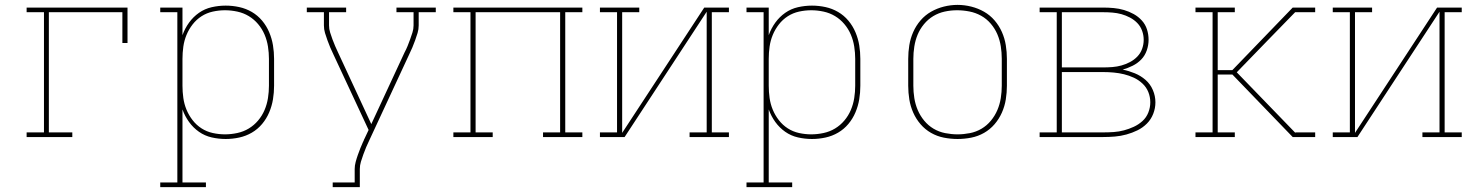

<svg xmlns="http://www.w3.org/2000/svg" viewBox="-20 -561 6040 786"><path d="M89 0V-19H160V-511H89V-530H502V-385H481V-511H180V-19H276V0Z M636 205V186H706V-511H636V-530H727V-417Q737 -445 754 -468.5Q771 -492 794.5 -508.5Q818 -525 846.5 -531.5Q875 -538 904 -538Q932 -538 959.5 -532Q987 -526 1011 -512Q1035 -498 1053 -476.5Q1071 -455 1082 -429Q1093 -403 1097.5 -375.5Q1102 -348 1102 -320V-210Q1102 -182 1097.5 -154.5Q1093 -127 1082 -101Q1071 -75 1053 -53.5Q1035 -32 1011 -18Q987 -4 959.5 2Q932 8 904 8Q875 8 846.5 1.5Q818 -5 794.5 -21.5Q771 -38 754 -61.5Q737 -85 727 -113V186H823V205ZM901 -11Q926 -11 951.5 -16.5Q977 -22 998.5 -35Q1020 -48 1036.5 -67.5Q1053 -87 1063 -110.5Q1073 -134 1077 -159.5Q1081 -185 1081 -210V-320Q1081 -345 1077 -370.5Q1073 -396 1063 -419.5Q1053 -443 1036.5 -462.5Q1020 -482 998.5 -495Q977 -508 951.5 -513.5Q926 -519 901 -519Q876 -519 851 -513.5Q826 -508 805 -494.5Q784 -481 768.5 -461Q753 -441 743.5 -418Q734 -395 730.5 -370Q727 -345 727 -320V-210Q727 -185 730.5 -160Q734 -135 743.5 -112Q753 -89 768.5 -69Q784 -49 805 -35.5Q826 -22 851 -16.5Q876 -11 901 -11Z M1342 205V186H1432V131Q1432 117 1436 102Q1440 87 1445 73Q1450 59 1455.5 45Q1461 31 1467 18L1468 17Q1468 17 1468 17Q1468 17 1468 17Q1469 14 1470 11Q1471 8 1473 5L1489 -29L1345 -338Q1338 -352 1332 -366.5Q1326 -381 1320.5 -396Q1315 -411 1310.5 -426Q1306 -441 1306 -457V-511H1236V-530H1397V-511H1327V-457Q1327 -442 1331.5 -428Q1336 -414 1341 -400Q1346 -386 1352 -372.5Q1358 -359 1364 -346L1500 -53L1636 -346Q1643 -359 1648.5 -372.5Q1654 -386 1659 -400Q1664 -414 1668.5 -428Q1673 -442 1673 -457V-511H1603V-530H1764V-511H1694V-457Q1694 -441 1689.5 -426Q1685 -411 1679.5 -396Q1674 -381 1668 -366.5Q1662 -352 1655 -338L1492 13Q1485 27 1479 41.5Q1473 56 1467.5 71Q1462 86 1457.5 101Q1453 116 1453 131V205Z M1836 0V-19H1906V-511H1836V-530H2364V-511H2294V-19H2364V0H2203V-19H2273V-511H1927V-19H1997V0Z M2436 0V-19H2506V-511H2436V-530H2597V-511H2527V-17L2863 -530H2964V-511H2894V-19H2964V0H2803V-19H2873V-513L2537 0Z M3036 205V186H3106V-511H3036V-530H3127V-417Q3137 -445 3154 -468.5Q3171 -492 3194.5 -508.5Q3218 -525 3246.5 -531.5Q3275 -538 3304 -538Q3332 -538 3359.5 -532Q3387 -526 3411 -512Q3435 -498 3453 -476.5Q3471 -455 3482 -429Q3493 -403 3497.5 -375.5Q3502 -348 3502 -320V-210Q3502 -182 3497.5 -154.5Q3493 -127 3482 -101Q3471 -75 3453 -53.5Q3435 -32 3411 -18Q3387 -4 3359.5 2Q3332 8 3304 8Q3275 8 3246.5 1.5Q3218 -5 3194.5 -21.5Q3171 -38 3154 -61.5Q3137 -85 3127 -113V186H3223V205ZM3301 -11Q3326 -11 3351.5 -16.5Q3377 -22 3398.5 -35Q3420 -48 3436.5 -67.5Q3453 -87 3463 -110.5Q3473 -134 3477 -159.5Q3481 -185 3481 -210V-320Q3481 -345 3477 -370.5Q3473 -396 3463 -419.5Q3453 -443 3436.5 -462.5Q3420 -482 3398.5 -495Q3377 -508 3351.5 -513.5Q3326 -519 3301 -519Q3276 -519 3251 -513.5Q3226 -508 3205 -494.5Q3184 -481 3168.5 -461Q3153 -441 3143.5 -418Q3134 -395 3130.5 -370Q3127 -345 3127 -320V-210Q3127 -185 3130.5 -160Q3134 -135 3143.5 -112Q3153 -89 3168.5 -69Q3184 -49 3205 -35.5Q3226 -22 3251 -16.5Q3276 -11 3301 -11Z M3900 8Q3872 8 3844 2.5Q3816 -3 3791.5 -17Q3767 -31 3748.5 -52.5Q3730 -74 3718.5 -100Q3707 -126 3702.5 -154Q3698 -182 3698 -210V-320Q3698 -348 3702.5 -376Q3707 -404 3718.5 -430Q3730 -456 3748.5 -477.5Q3767 -499 3791.5 -513Q3816 -527 3844 -534Q3872 -541 3900 -541Q3928 -541 3956 -534Q3984 -527 4008.5 -513Q4033 -499 4051.5 -477.5Q4070 -456 4081.5 -430Q4093 -404 4097.5 -376Q4102 -348 4102 -320V-210Q4102 -182 4097.5 -154Q4093 -126 4081.5 -100Q4070 -74 4051.5 -52.5Q4033 -31 4008.5 -17Q3984 -3 3956 2.5Q3928 8 3900 8ZM3900 -11Q3925 -11 3950.5 -16Q3976 -21 3998 -34Q4020 -47 4036.5 -67Q4053 -87 4063 -110.5Q4073 -134 4077 -159.5Q4081 -185 4081 -210V-320Q4081 -346 4077 -371.5Q4073 -397 4063 -420.5Q4053 -444 4036 -464Q4019 -484 3996.5 -496.5Q3974 -509 3948.5 -514Q3923 -519 3898 -519Q3872 -519 3847 -513.5Q3822 -508 3800.5 -495Q3779 -482 3762.5 -462Q3746 -442 3736.5 -419Q3727 -396 3723 -370.5Q3719 -345 3719 -320V-210Q3719 -185 3723 -159.5Q3727 -134 3737 -110.5Q3747 -87 3763.5 -67Q3780 -47 3802 -34Q3824 -21 3849.5 -16Q3875 -11 3900 -11Z M4236 0V-19H4306V-511H4236V-530H4496Q4518 -530 4539.5 -528Q4561 -526 4581.5 -520Q4602 -514 4621 -503.5Q4640 -493 4654.5 -477Q4669 -461 4675.5 -440.5Q4682 -420 4682 -398Q4682 -398 4682 -398Q4682 -398 4682 -398Q4682 -376 4674.5 -354.5Q4667 -333 4652 -317.5Q4637 -302 4617 -292Q4597 -282 4576 -276Q4601 -271 4625.5 -261Q4650 -251 4669.5 -234Q4689 -217 4699.5 -192.5Q4710 -168 4710 -142Q4710 -118 4701 -95Q4692 -72 4675 -55Q4658 -38 4636.5 -27.5Q4615 -17 4591.5 -10.5Q4568 -4 4544 -2Q4520 0 4496 0ZM4327 -285H4496Q4515 -285 4534 -286.5Q4553 -288 4571 -293Q4589 -298 4606 -307Q4623 -316 4636 -329.5Q4649 -343 4655.5 -361Q4662 -379 4662 -398Q4662 -417 4655.5 -435Q4649 -453 4636 -466.5Q4623 -480 4606 -489Q4589 -498 4571 -503Q4553 -508 4534 -509.5Q4515 -511 4496 -511H4327ZM4327 -19H4496Q4518 -19 4539.5 -20.5Q4561 -22 4581.5 -27.5Q4602 -33 4621.5 -42Q4641 -51 4657 -65.5Q4673 -80 4681 -100.5Q4689 -121 4689 -142Q4689 -164 4681 -184Q4673 -204 4657 -219Q4641 -234 4621.5 -243Q4602 -252 4581.5 -257Q4561 -262 4539.5 -264Q4518 -266 4496 -266H4327Z M4874 0V-19H4944V-511H4874V-530H5035V-511H4965V-274H5025L5272 -530H5364V-511H5282L5169 -395L5043 -265L5283 -17V-19H5364V0H5272L5025 -256H4965V-19H5035V0Z M5436 0V-19H5506V-511H5436V-530H5597V-511H5527V-17L5863 -530H5964V-511H5894V-19H5964V0H5803V-19H5873V-513L5537 0Z"/></svg>

Font: Iosevka Curly Slab ThEx
Style: Regular
Weight: 100
Width: 7
Monospace: yes
Designer: Belleve Invis
Foundry: Belleve Invis
Version: Version 11.1.0; ttfautohint (v1.8.3)